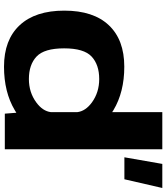

<svg xmlns="http://www.w3.org/2000/svg" viewBox="44 -869 829 957"><g transform="rotate(90 458.5 -390.5)"><path d="M546.5 0 542 -57.5Q536 -53.5 529 -49.5Q439 4 312.5 4Q178.5 4 105.8 -74Q33 -152 33 -296.5Q33 -441.5 105.8 -518.5Q178.5 -595.5 312.5 -595.5Q439 -595.5 529 -541.5Q534 -538 539 -535V-785H724V0ZM539 -230V-361Q534 -402.5 490 -434.5Q440 -470.5 374 -470.5Q302.5 -470.5 261.8 -432.5Q221 -394.5 221 -295.5Q221 -196.5 261.8 -158.2Q302.5 -120 374 -120Q440 -120 490 -156.5Q534 -188.5 539 -230ZM764 -596 797 -785H917L873.5 -596Z"/></g></svg>

Font: Anybody ExtraExpanded Regular
Style: Bold
Weight: 700
Width: 8
Designer: Tyler Finck
Foundry: Etcetera Type Company
Version: Version 1.010; ttfautohint (v1.8.3) -l 8 -r 50 -G 200 -x 14 